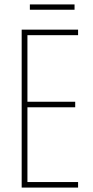

<svg xmlns="http://www.w3.org/2000/svg" viewBox="-20 -848 421 868"><path d="M317 -828H115V-804H317ZM333 0V-25H104V-363H320V-388H104V-689H333V-714H78V0Z"/></svg>

Font: Noto Sans Khmer UI ExtraCondensed Thin
Style: Regular
Weight: 100
Width: 2
Designer: Danh Hong and the Monotype Design Team
Foundry: Monotype Imaging Inc.
Version: Version 2.002